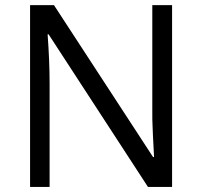

<svg xmlns="http://www.w3.org/2000/svg" viewBox="-20 -734 794 754"><path d="M655.8 0H561L170.9 -599.1H167Q174.8 -493.7 174.8 -405.8V0H98.1V-713.9H191.9L581.1 -117.2H585Q584 -130.4 580.6 -201.9Q577.1 -273.4 578.1 -304.2V-713.9H655.8Z"/></svg>

Font: f0_44652 
Style: Regular
Weight: 400
Foundry: Ascender Corporation
Version: Version 1.10